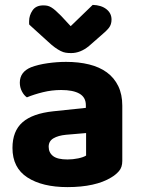

<svg xmlns="http://www.w3.org/2000/svg" viewBox="-20 -749 575 785"><path d="M256 -97Q278 -97 299.5 -101.5Q321 -106 332 -113V-205L250 -198Q218 -195 198.5 -183.5Q179 -172 179 -149Q179 -125 197 -111Q215 -97 256 -97ZM250 -496Q302 -496 344.5 -485.5Q387 -475 417 -453Q447 -431 463.5 -397Q480 -363 480 -317V-91Q480 -65 466.5 -49.5Q453 -34 434 -23Q403 -4 358 6Q313 16 256 16Q153 16 92 -23.5Q31 -63 31 -144Q31 -213 72 -249Q113 -285 198 -294L331 -308V-319Q331 -351 305 -366Q279 -381 230 -381Q192 -381 155.5 -372Q119 -363 90 -351Q78 -359 69.5 -375.5Q61 -392 61 -411Q61 -455 107 -474Q136 -485 174.5 -490.5Q213 -496 250 -496ZM269 -642 359 -729Q394 -728 415 -711.5Q436 -695 436 -669Q436 -649 425.5 -635.5Q415 -622 392 -603L344 -561Q309 -532 271 -532Q259 -532 249 -533.5Q239 -535 228 -540.5Q217 -546 204.5 -555Q192 -564 176 -579L100 -648Q99 -650 99 -654Q99 -658 99 -662Q99 -686 113 -706.5Q127 -727 157 -727Q166 -727 173.5 -725.5Q181 -724 189.5 -719Q198 -714 207.5 -705.5Q217 -697 230 -684Z"/></svg>

Font: Baloo Tammudu 2
Style: Bold
Weight: 700
Designer: Maithili Shingre, Omkar Shende and Ek Type
Foundry: Ek Type
Version: Version 1.640;hotconv 1.0.111;makeotfexe 2.5.65597; ttfautoh